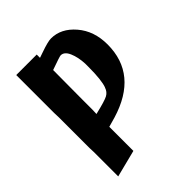

<svg xmlns="http://www.w3.org/2000/svg" viewBox="-188 -584 868 868"><g transform="rotate(-45 246.0 -150.0)"><path d="M59 -4V-200Q59 -205 58.5 -215Q58 -225 58 -230V-472H189V-451L215 -460Q266 -478 286 -478Q350 -478 399 -421Q448 -364 448 -278Q448 -86 236 -22L190 -9V95V145L60 178V21Q60 17 59.5 9Q59 1 59 -4ZM190 -91Q258 -107 276.5 -117Q295 -127 302 -149V-148Q315 -183 315 -268V-288Q313 -331 299.5 -362Q286 -393 263 -393Q256 -393 192 -370Q192 -339 191.5 -278Q191 -217 191 -186V-119Q191 -114 190.5 -104.5Q190 -95 190 -91Z"/></g></svg>

Font: Coval
Style: ExtraBold
Weight: 800
Foundry: Context Ltd
Version: Version 001.000